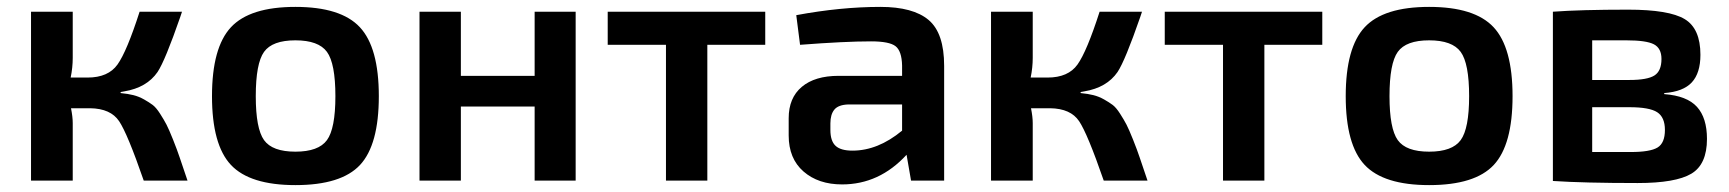

<svg xmlns="http://www.w3.org/2000/svg" viewBox="-20 -524 5017 557"><path d="M330 -254Q351 -252 367 -248Q383 -244 398 -235.5Q413 -227 423 -219.5Q433 -212 444.5 -194Q456 -176 463 -162.5Q470 -149 482 -119Q494 -89 501.5 -66.5Q509 -44 524 0H397Q350 -136 325.5 -172.5Q301 -209 242 -210H186Q191 -185 191 -167V0H70V-490H191V-356Q191 -328 185 -299H234Q294 -299 321 -337Q348 -375 385 -490H508Q506 -485 503 -475Q459 -348 437 -315Q406 -270 341 -259Q336 -258 330 -257Z M837 13Q705 13 650 -45.5Q595 -104 595 -245Q595 -386 650 -445Q705 -504 837 -504Q969 -504 1024 -445Q1079 -386 1079 -245Q1079 -104 1024.5 -45.5Q970 13 837 13ZM722 -245Q722 -151 746 -117.5Q770 -84 837 -84Q904 -84 928.5 -117.5Q953 -151 953 -245Q953 -340 928.5 -373.5Q904 -407 837 -407Q770 -407 746 -373.5Q722 -340 722 -245Z M1531 -490H1650V0H1531V-215H1317V0H1197V-490H1317V-304H1531Z M2200 -490V-394H2032V0H1912V-394H1743V-490Z M2534 -504Q2629 -504 2674 -466Q2719 -428 2719 -333V0H2623L2610 -75Q2531 11 2423 11Q2354 11 2311 -26.5Q2268 -64 2268 -131V-181Q2268 -240 2306 -272Q2344 -304 2413 -304H2597V-334Q2596 -376 2578 -390Q2560 -404 2507 -404Q2431 -404 2301 -394L2290 -480Q2419 -504 2534 -504ZM2389 -147Q2389 -115 2404 -101Q2419 -87 2453 -87Q2527 -87 2597 -145V-221H2441Q2412 -220 2400.5 -206Q2389 -192 2389 -166Z M3115 -254Q3136 -252 3152 -248Q3168 -244 3183 -235.5Q3198 -227 3208 -219.5Q3218 -212 3229.5 -194Q3241 -176 3248 -162.5Q3255 -149 3267 -119Q3279 -89 3286.5 -66.5Q3294 -44 3309 0H3182Q3135 -136 3110.5 -172.5Q3086 -209 3027 -210H2971Q2976 -185 2976 -167V0H2855V-490H2976V-356Q2976 -328 2970 -299H3019Q3079 -299 3106 -337Q3133 -375 3170 -490H3293Q3291 -485 3288 -475Q3244 -348 3222 -315Q3191 -270 3126 -259Q3121 -258 3115 -257Z M3816 -490V-394H3648V0H3528V-394H3359V-490Z M4126 13Q3994 13 3939 -45.5Q3884 -104 3884 -245Q3884 -386 3939 -445Q3994 -504 4126 -504Q4258 -504 4313 -445Q4368 -386 4368 -245Q4368 -104 4313.5 -45.5Q4259 13 4126 13ZM4011 -245Q4011 -151 4035 -117.5Q4059 -84 4126 -84Q4193 -84 4217.5 -117.5Q4242 -151 4242 -245Q4242 -340 4217.5 -373.5Q4193 -407 4126 -407Q4059 -407 4035 -373.5Q4011 -340 4011 -245Z M4808 -251Q4874 -246 4903 -214Q4932 -182 4932 -121Q4932 -47 4886.5 -20Q4841 7 4731 7Q4575 7 4485 1V-490Q4565 -496 4703 -496Q4822 -496 4867.5 -468.5Q4913 -441 4913 -365Q4913 -312 4888 -285Q4863 -258 4808 -254ZM4698 -407H4599V-292H4707Q4759 -292 4779.5 -305Q4800 -318 4800 -353Q4800 -384 4778 -395.5Q4756 -407 4698 -407ZM4711 -83Q4767 -83 4788.5 -96Q4810 -109 4810 -147Q4810 -184 4787.5 -198.5Q4765 -213 4707 -213H4599V-83Z"/></svg>

Font: Exo 2 Semi Bold
Style: Regular
Weight: 600
Designer: Natanael Gama
Version: Version 1.001;PS 001.001;hotconv 1.0.88;makeotf.lib2.5.64775